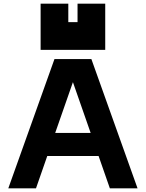

<svg xmlns="http://www.w3.org/2000/svg" viewBox="-20 -1020 790 1040"><path d="M275 -700 25 0H175L236 -175H514L575 0H725L475 -700ZM200 -750H550V-1000H400V-900H350V-1000H200ZM279 -300 375 -575 471 -300Z"/></svg>

Font: LS-VG5000 Bold
Style: Regular
Weight: 400
Designer: Justin Bihan, 2021
Foundry: Justin Bihan, 2021
Version: Version 1.000;Glyphs 3.1.2 (3151)